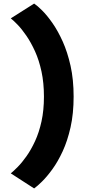

<svg xmlns="http://www.w3.org/2000/svg" viewBox="-20 -800 490 1077"><path d="M171.5 257Q189 244.5 216.2 217.8Q243.5 191 274 149Q304.5 107 331.5 48.8Q358.5 -9.5 375.8 -86.2Q393 -163 393 -258Q393 -353.5 375.8 -430.8Q358.5 -508 331.5 -567.8Q304.5 -627.5 274 -671Q243.5 -714.5 216.2 -741.5Q189 -768.5 171.5 -780L40.5 -697Q56 -685 79.5 -660.5Q103 -636 128.5 -598.8Q154 -561.5 176.5 -512Q199 -462.5 212.8 -398.8Q226.5 -335 226.5 -258Q226.5 -181.5 212.8 -119Q199 -56.5 176.5 -8Q154 40.5 128.5 76.5Q103 112.5 79.5 136.2Q56 160 40.5 172.5Z"/></svg>

Font: Anybody Expanded
Style: Bold
Weight: 700
Width: 7
Designer: Tyler Finck
Foundry: Etcetera Type Company
Version: Version 1.113;gftools[0.9.25]